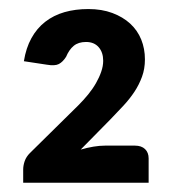

<svg xmlns="http://www.w3.org/2000/svg" viewBox="-20 -844 374 414"><path d="M271 -530Q285 -530 292.8 -522.5Q300.5 -515 300.5 -502.5V-450H30V-478.5Q30 -487 33.2 -496.5Q36.5 -506 44.5 -514L149 -617Q160 -628 170 -640.2Q180 -652.5 187 -664.8Q194 -677 198.2 -689.2Q202.5 -701.5 202.5 -713Q202.5 -731 192.8 -742.2Q183 -753.5 165.5 -753.5Q149 -753.5 139 -745.2Q129 -737 122.5 -721.5Q115.5 -710.5 107 -706Q98.5 -701.5 81 -704.5L31.5 -712Q36 -740.5 47.8 -761.8Q59.5 -783 77.5 -797Q95.5 -811 119 -817.8Q142.5 -824.5 170.5 -824.5Q199.5 -824.5 222.2 -816Q245 -807.5 260.8 -793Q276.5 -778.5 284.5 -758.8Q292.5 -739 292.5 -716Q292.5 -695.5 286.2 -678.5Q280 -661.5 269.8 -646Q259.5 -630.5 246 -616Q232.5 -601.5 218 -586.5L154 -521.5Q168 -525.5 181.5 -527.8Q195 -530 206.5 -530Z"/></svg>

Font: LatoLatin
Style: Bold
Weight: 700
Designer: Lukasz Dziedzic with Adam Twardoch and Botio Nikoltchev
Foundry: tyPoland Lukasz Dziedzic
Version: Version 2.015; 2015-08-06; http://www.latofonts.com/